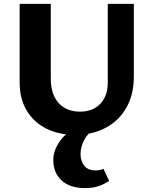

<svg xmlns="http://www.w3.org/2000/svg" viewBox="-20 -678 785 987"><path d="M366 15Q280 15 216 -18Q152 -51 116.5 -111Q81 -171 81 -254V-658H241V-274Q241 -219 259.5 -181Q278 -143 312 -123.5Q346 -104 391 -104Q435 -104 467 -122Q499 -140 516.5 -173.5Q534 -207 534 -251V-658H668V-284Q668 -193 630.5 -126Q593 -59 525 -22Q457 15 366 15ZM418 289Q339 289 296.5 249.5Q254 210 254 144Q254 91 294 39.5Q334 -12 426 -53L471 -19Q431 6 412.5 42Q394 78 394 115Q394 148 412.5 173Q431 198 472 198Q481 198 491.5 196Q502 194 512 190L541 252Q514 270 484.5 279.5Q455 289 418 289Z"/></svg>

Font: Ysabeau ExtraBold
Style: Regular
Weight: 800
Designer: Christian Thalmann (Catharsis Fonts)
Version: Version 2.002